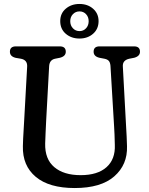

<svg xmlns="http://www.w3.org/2000/svg" viewBox="-20 -934 754 969"><path d="M556 -293.5 537.5 -602Q536 -619 529 -626.8Q522 -634.5 507.5 -637.5L481.5 -642.5Q452.5 -649.5 452.5 -673Q452.5 -700 482.5 -700H656.5Q686.5 -700 686.5 -673Q686.5 -650.5 657.5 -642.5L632 -637.5Q597.5 -629.5 600 -598L616.5 -294Q618 -269 619.2 -245.2Q620.5 -221.5 621 -196Q624 -103 556.8 -44Q489.5 15 357 15Q228 15 160.5 -41.5Q93 -98 95.5 -196.5Q95.5 -211.5 96.8 -234.8Q98 -258 99.5 -282.5Q101 -307 102 -326L117 -597.5Q119 -631 86 -637.5L59.5 -642Q30 -649 30 -673Q30 -700 60.5 -700H281.5Q312 -700 312 -673Q312 -650 282.5 -642.5L257.5 -637.5Q230 -631.5 228 -600L213 -325.5Q211 -290 210 -261.8Q209 -233.5 208 -210Q206 -131 254 -90.5Q302 -50 387 -50Q472.5 -50 517.5 -90.2Q562.5 -130.5 559.5 -202.5Q559 -234.5 558 -254.5Q557 -274.5 556 -293.5ZM381 -739.5Q340 -739.5 312 -763.5Q284 -787.5 284 -827.5Q284 -866.5 312 -890.2Q340 -914 381 -914Q422.5 -914 450 -889.8Q477.5 -865.5 477.5 -827.5Q477.5 -788 450 -763.8Q422.5 -739.5 381 -739.5ZM381.5 -876.5Q361.5 -876.5 348 -862.5Q334.5 -848.5 334.5 -827Q334.5 -805.5 348 -791.2Q361.5 -777 381.5 -777Q401 -777 414.2 -791.2Q427.5 -805.5 427.5 -827Q427.5 -848.5 414.2 -862.5Q401 -876.5 381.5 -876.5Z"/></svg>

Font: Fraunces 72pt SuperSoft
Style: Regular
Weight: 400
Version: Version 1.000;[b76b70a41]